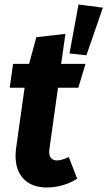

<svg xmlns="http://www.w3.org/2000/svg" viewBox="-20 -814 476 851"><path d="M328 -794 436 -780 363 -569 288 -577ZM251 -531H359L327 -425H237L200 -161Q198 -147 198 -142Q198 -103 233 -103Q253 -103 285 -118L322 -22Q293 -3 257.5 7Q222 17 189 17Q122 17 85.5 -20Q49 -57 49 -123Q49 -141 52 -162L89 -425H23L38 -531H109L141 -649L270 -664Z"/></svg>

Font: Fira Sans Condensed
Style: Bold Italic
Weight: 700
Width: 3
Italic angle: -8°
Designer: Carrois Corporate & Edenspiekermann AG
Foundry: Carrois Corporate GbR & Edenspiekermann AG
Version: Version 4.203